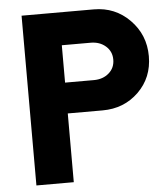

<svg xmlns="http://www.w3.org/2000/svg" viewBox="-53 -797 727 845"><g transform="rotate(-5 310.5 -375.0)"><path d="M392.6 -750Q486.8 -750 551.5 -684.1Q616.2 -618.2 616.2 -523.9Q616.2 -429.2 552 -366.5Q487.8 -303.7 392.6 -303.7H238.8V0H73.7V-750ZM366.2 -439.9Q406.2 -439.9 432.6 -462.9Q459 -485.8 459 -522.5Q459 -558.6 432.6 -581.8Q406.2 -605 366.2 -605H238.8V-439.9Z"/></g></svg>

Font: Now
Style: Bold
Weight: 700
Designer: Alfredo Marco Pradil
Foundry: Alfredo Marco Pradil
Version: Version 1.002;PS 001.002;hotconv 1.0.88;makeotf.lib2.5.64775